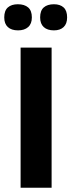

<svg xmlns="http://www.w3.org/2000/svg" viewBox="-27 -884 336 904"><path d="M70 0V-660H216V0ZM227 -741Q196 -741 179 -756.5Q162 -772 162 -802Q162 -834 179 -849Q196 -864 227 -864Q256 -864 272.5 -849Q289 -834 289 -802Q289 -772 272.5 -756.5Q256 -741 227 -741ZM58 -741Q27 -741 10 -756.5Q-7 -772 -7 -802Q-7 -834 10 -849Q27 -864 57 -864Q88 -864 105.5 -849Q123 -834 123 -802Q123 -772 105.5 -756.5Q88 -741 58 -741Z"/></svg>

Font: Bricolage Grotesque 24pt
Style: Bold
Weight: 700
Designer: Mathieu Triay
Foundry: Atelier Triay
Version: Version 1.001;gftools[0.9.33.dev8+g029e19f]